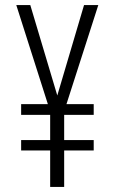

<svg xmlns="http://www.w3.org/2000/svg" viewBox="-20 -734 452 754"><path d="M205 -359 99 -714H44L168 -325H63V-283H177V-184H63V-143H177V0H232V-143H348V-184H232V-283H348V-325H241L366 -714H310Z"/></svg>

Font: Noto Sans Gujarati ExtraCondensed Light
Style: Regular
Weight: 300
Width: 2
Designer: Jelle Bosma - Monotype Design Team, Universal Thirst
Foundry: Monotype Imaging Inc.
Version: Version 2.106